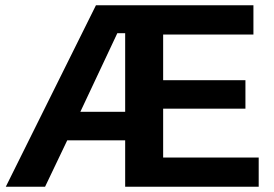

<svg xmlns="http://www.w3.org/2000/svg" viewBox="-20 -708 1040 728"><path d="M234.9 -175.8 150.9 0H2L343.8 -688H940.9V-577.1H598.6V-403.8H910.6V-295.9H598.6V-110.8H960.9V0H454.6V-175.8ZM284.7 -284.2H454.6V-582H424.8Z"/></svg>

Font: Arimo
Style: Bold
Weight: 700
Designer: Steve Matteson
Foundry: Monotype Imaging Inc.
Version: Version 1.33